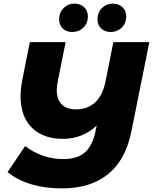

<svg xmlns="http://www.w3.org/2000/svg" viewBox="-20 -933 846 1062"><path d="M806 -700 707 -207Q675 -48 577.5 30.5Q480 109 323 109Q134 109 22 19L119 -125Q214 -53 331 -53Q407 -53 450 -90.5Q493 -128 510 -214L515 -239Q477 -202 429.5 -183.5Q382 -165 328 -165Q219 -165 156.5 -226.5Q94 -288 94 -400Q94 -442 103 -490L145 -700H343L300 -486Q294 -458 294 -435Q294 -382 322 -355Q350 -328 402 -328Q463 -328 505.5 -366Q548 -404 564 -484L607 -700ZM307 -826Q307 -864 332 -888.5Q357 -913 392 -913Q424 -913 445 -893.5Q466 -874 466 -842Q466 -804 441 -780Q416 -756 381 -756Q348 -756 327.5 -775Q307 -794 307 -826ZM519 -826Q519 -864 544 -888.5Q569 -913 604 -913Q636 -913 657 -893.5Q678 -874 678 -842Q678 -804 653 -780Q628 -756 593 -756Q561 -756 540 -775Q519 -794 519 -826Z"/></svg>

Font: Montserrat Alternates ExtraBold
Style: Italic
Weight: 800
Italic angle: -11.3°
Designer: Julieta Ulanovsky
Foundry: Julieta Ulanovsky
Version: Version 7.200